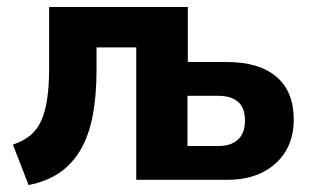

<svg xmlns="http://www.w3.org/2000/svg" viewBox="-20 -516 898 551"><path d="M62 15 17 -101Q47 -111 67 -127.5Q87 -144 98.5 -170Q110 -196 115.5 -233Q121 -270 121 -321V-496H519V-338H631Q724 -338 773.5 -295.5Q823 -253 823 -173Q823 -120 799.5 -81.5Q776 -43 733.5 -21.5Q691 0 632 0H371V-380H257V-316Q257 -241 246 -184Q235 -127 211.5 -86.5Q188 -46 151 -20.5Q114 5 62 15ZM518 -97H607Q643 -97 663 -115.5Q683 -134 683 -170Q683 -207 663 -224Q643 -241 607 -241H518Z"/></svg>

Font: Nunito Sans 10pt SemiCondensed ExtraBold
Style: Regular
Weight: 800
Width: 4
Designer: Vernon Adams
Foundry: Vernon Adams
Version: Version 3.101;gftools[0.9.27]